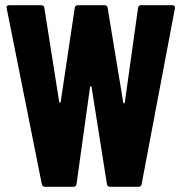

<svg xmlns="http://www.w3.org/2000/svg" viewBox="-20 -720 703 740"><path d="M141 -11 6 -687 5 -691Q5 -700 16 -700H138Q150 -700 151 -689L208 -328Q209 -324 211 -324Q213 -324 214 -328L268 -689Q269 -700 281 -700H382Q394 -700 395 -689L455 -325Q456 -321 458 -321Q460 -321 461 -325L512 -689Q513 -700 525 -700H643Q656 -700 654 -687L526 -11Q525 0 513 0H405Q393 0 392 -11L333 -384Q332 -388 330 -388Q328 -388 327 -384L275 -11Q274 0 262 0H154Q143 0 141 -11Z"/></svg>

Font: Barlow Condensed
Style: Bold
Weight: 700
Width: 3
Designer: Jeremy Tribby
Foundry: Tribby Type
Version: Version 1.500